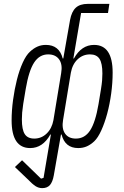

<svg xmlns="http://www.w3.org/2000/svg" viewBox="-20 -760 640 992"><path d="M342 -657Q350 -700 371.5 -720Q393 -740 434 -740H545L538 -693H399L359 -458H362Q401 -528 466 -528Q562 -528 562 -385Q562 -332 554.5 -277Q547 -222 534 -173.5Q521 -125 503.5 -86.5Q486 -48 467 -30Q449 -13 429 -4Q409 5 384 5Q316 5 298 -65H295L258 146Q252 180 238 196Q224 212 198 212Q180 212 164 202Q148 192 121 164L57 103L94 68L192 163L205 159L243 -65H240Q201 5 136 5Q40 5 40 -138Q40 -189 47.5 -244Q55 -299 67.5 -348.5Q80 -398 97.5 -436.5Q115 -475 135 -493Q153 -510 173 -519Q193 -528 217 -528Q286 -528 304 -458H307ZM296 -382Q304 -427 285.5 -453Q267 -479 229 -479Q184 -479 156.5 -437Q129 -395 113 -301L100 -223Q96 -197 94.5 -178.5Q93 -160 93 -143Q93 -90 108 -67Q123 -44 157 -44Q194 -44 221 -70Q248 -96 256 -139ZM372 -44Q418 -44 445.5 -86Q473 -128 489 -222L502 -301Q506 -326 507.5 -344Q509 -362 509 -380Q509 -433 494 -456Q479 -479 445 -479Q408 -479 381 -453.5Q354 -428 346 -384L306 -141Q298 -96 316 -70Q334 -44 372 -44Z"/></svg>

Font: IBM Plex Mono Light
Style: Italic
Weight: 300
Italic angle: -9°
Monospace: yes
Designer: Mike Abbink, Paul van der Laan, Pieter van Rosmalen
Foundry: Bold Monday
Version: Version 2.3